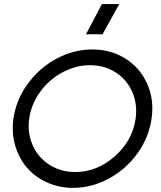

<svg xmlns="http://www.w3.org/2000/svg" viewBox="-20 -911 786 940"><path d="M45.9 -331.1Q59.1 -422.4 115.5 -500.2Q171.9 -578.1 256.3 -623.5Q340.8 -668.9 432.1 -668.9Q523.4 -668.9 595 -623.5Q666.5 -578.1 700.9 -500.2Q735.4 -422.4 722.2 -331.1Q709.5 -238.8 653.1 -160.4Q596.7 -82 512.7 -36.6Q428.7 8.8 336.9 8.8Q268.6 8.8 209.7 -18.1Q150.9 -44.9 111.8 -90.3Q72.8 -135.7 54.4 -198.7Q36.1 -261.7 45.9 -331.1ZM123 -330.1Q113.3 -259.8 140.1 -199.5Q167 -139.2 222.4 -104Q277.8 -68.8 348.1 -68.8Q455.1 -68.8 542 -145.8Q628.9 -222.7 644 -330.1Q653.8 -400.9 627.4 -461.2Q601.1 -521.5 546.1 -556.6Q491.2 -591.8 420.9 -591.8Q350.6 -591.8 285.4 -556.6Q220.2 -521.5 176.5 -461.2Q132.8 -400.9 123 -330.1ZM400.9 -743.2 479 -891.1H564L481.9 -743.2Z"/></svg>

Font: Human Sans
Style: Italic
Weight: 400
Italic angle: -8°
Designer: Tim Radville
Foundry: Continuum
Version: Version 1.000;FEAKit 1.0